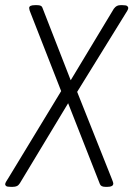

<svg xmlns="http://www.w3.org/2000/svg" viewBox="-31 -722 517 744"><path d="M10 2Q-3 2 -7 -1Q-11 -4 -11 -8Q-11 -12 -6.5 -19.5Q-2 -27 2 -33L206 -369L87 -673Q85 -677 83.5 -682.5Q82 -688 82 -691Q82 -702 104 -702H113Q130 -702 133 -693L243 -411L410 -688Q416 -696 422 -699Q428 -702 436 -702H444Q458 -702 462 -698.5Q466 -695 466 -691Q466 -687 462 -680Q458 -673 454 -667L268 -366L403 -27Q405 -22 406.5 -17.5Q408 -13 408 -10Q407 2 386 2H377Q360 2 356 -9L233 -322L46 -12Q41 -4 34.5 -1Q28 2 19 2Z"/></svg>

Font: Asap Condensed Condensed ExtraLight
Style: Italic
Weight: 200
Width: 3
Italic angle: -6°
Designer: Pablo Cosgaya
Foundry: Omnibus-Type
Version: Version 3.001; ttfautohint (v1.8.4.7-5d5b)